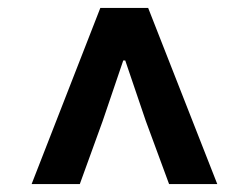

<svg xmlns="http://www.w3.org/2000/svg" viewBox="-20 -780 629 486"><path d="M60 -314 234 -760H355L530 -314H408L349 -474L297 -627H292L240 -474L182 -314Z"/></svg>

Font: Swei Fan Sans CJK TC
Style: Bold
Weight: 700
Version: Version 2.130